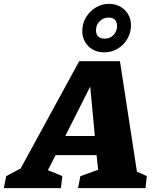

<svg xmlns="http://www.w3.org/2000/svg" viewBox="-92 -974 797 994"><path d="M617 -85Q630 -80 643 -74Q656 -68 668 -62L661 0H312L324 -62L416 -95L408 -171H196L156 -93Q175 -86 194 -78Q213 -70 231 -62L223 0H-72L-60 -62L15 -102L318 -657H529ZM246 -270H399L375 -526ZM447 -703Q398 -703 366 -734.5Q334 -766 334 -814Q334 -852 353 -884Q372 -916 403.5 -935Q435 -954 472 -954Q521 -954 553.5 -922.5Q586 -891 586 -843Q586 -805 567.5 -773Q549 -741 517.5 -722Q486 -703 447 -703ZM451 -774Q478 -774 496 -793Q514 -812 514 -839Q514 -883 469 -883Q443 -883 424 -864Q405 -845 405 -818Q405 -774 451 -774Z"/></svg>

Font: Piazzolla SC ExtraBold
Style: Italic
Weight: 800
Italic angle: -11.3°
Designer: Juan Pablo del Peral
Foundry: Huerta Tipografica
Version: Version 1.330